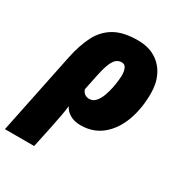

<svg xmlns="http://www.w3.org/2000/svg" viewBox="-222 -699 1018 1075"><g transform="rotate(30 287.5 -161.5)"><path d="M-37.1 240.2 71.8 -288.1Q89.4 -372.6 120.6 -434.3Q151.9 -496.1 208.7 -529.5Q265.6 -563 359.9 -563Q428.2 -563 475.1 -533.9Q522 -504.9 546.4 -455.1Q570.8 -405.3 570.8 -342.8Q570.8 -241.2 540.8 -161.4Q510.7 -81.5 454.1 -35.9Q397.5 9.8 317.9 9.8Q276.4 9.8 248.3 -7.1Q220.2 -23.9 208 -49.8Q204.6 -17.6 196.8 22.5Q189 62.5 180.2 106.9L151.9 240.2ZM286.1 -142.1Q310.1 -142.1 326.7 -160.9Q343.3 -179.7 353.8 -208Q364.3 -236.3 369.9 -265.6Q375.5 -294.9 377.7 -317.1Q379.9 -339.4 379.9 -345.2Q379.9 -375 371.3 -393.1Q362.8 -411.1 342.8 -411.1Q326.7 -411.1 312.3 -401.9Q297.9 -392.6 284.9 -364.3Q272 -335.9 259.8 -278.8L238.8 -176.8Q245.6 -158.2 258.3 -150.1Q271 -142.1 286.1 -142.1Z"/></g></svg>

Font: Open Sans ExtraBold
Style: Italic
Weight: 800
Italic angle: -12°
Designer: Monotype Design Team
Foundry: Monotype Imaging Inc.
Version: Version 3.000; ttfautohint (v1.8.4)